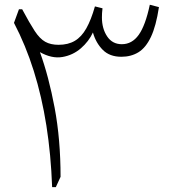

<svg xmlns="http://www.w3.org/2000/svg" viewBox="-20 -771 748 791"><path d="M597.2 -751.5Q579.1 -666 551.5 -627.4Q523.9 -588.9 481.9 -588.9Q442.9 -588.9 421.4 -621.1Q399.9 -653.3 399.9 -699.2Q399.9 -708 400.4 -717Q400.9 -726.1 402.3 -736.8L371.1 -744.6Q355.5 -689.5 335.7 -654.3Q315.9 -619.1 288.3 -602.8Q260.7 -586.4 221.2 -586.4Q188.5 -586.4 166.3 -598.9Q144 -611.3 123 -643.3Q102.1 -675.3 71.3 -732.9H58.1L37.6 -676.8Q85.9 -584.5 119.1 -478.8Q152.3 -373 171.1 -253.7Q189.9 -134.3 194.8 0H210L229.5 -42.5Q229.5 -196.8 205.1 -326.9Q180.7 -457 144.5 -556.2Q193.4 -528.8 236.8 -536.1Q280.3 -543.5 313.2 -572Q346.2 -600.6 362.8 -637.2Q375 -594.2 403.3 -565.7Q431.6 -537.1 480 -537.1Q520 -537.1 550.3 -555.7Q580.6 -574.2 601.8 -618.9Q623 -663.6 634.8 -741.7Z"/></svg>

Font: Pinar-VF
Style: Regular
Weight: 300
Designer: Amin Abedi
Version: Version 3.0